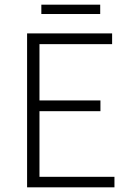

<svg xmlns="http://www.w3.org/2000/svg" viewBox="-20 -802 557 822"><path d="M96 0V-659H460V-613H149V-372H410V-326H149V-45H470V0ZM157 -742V-782H409V-742Z"/></svg>

Font: Assistant Light
Style: Regular
Weight: 300
Designer: Hebrew By Ben Nathan, Latin by Paul Hunt
Version: Version 3.000